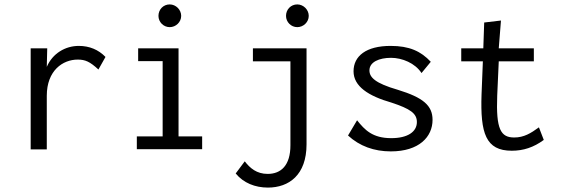

<svg xmlns="http://www.w3.org/2000/svg" viewBox="-20 -676 2540 870"><path d="M119 1H192V-242C192 -357 265 -406 332 -406C366 -406 387 -397 426 -361L458 -418C426 -451 385 -468 337 -468C276 -468 218 -434 192 -373L194 -457H119Z M749 -553C777 -553 801 -576 801 -604C801 -632 777 -656 749 -656C720 -656 698 -633 698 -604C698 -576 721 -553 749 -553ZM600 0H896V-58H789V-457H606V-399H717V-58H600Z M1327 -553C1355 -553 1379 -576 1379 -604C1379 -632 1355 -656 1327 -656C1298 -656 1276 -633 1276 -604C1276 -576 1299 -553 1327 -553ZM1194 174C1289 174 1369 117 1369 -22V-457H1126V-398H1296V-18C1296 74 1253 112 1193 112C1143 112 1113 86 1089 55L1048 110C1083 153 1136 174 1194 174Z M1751 10C1879 10 1940 -56 1940 -133C1940 -198 1897 -234 1783 -269C1679 -299 1654 -326 1654 -357C1654 -395 1698 -414 1752 -414C1802 -414 1861 -390 1890 -345L1932 -396C1887 -444 1835 -468 1750 -468C1639 -468 1582 -422 1582 -353C1582 -285 1649 -241 1754 -211C1839 -183 1869 -162 1869 -123C1869 -78 1826 -50 1753 -50C1668 -50 1633 -87 1598 -131L1557 -62C1609 -14 1675 10 1751 10Z M2299 7C2351 7 2398 -8 2444 -42L2422 -99C2385 -72 2354 -53 2310 -53C2249 -53 2227 -90 2233 -243L2240 -398H2399V-457H2240L2250 -583L2174 -574L2170 -457H2070V-398H2168L2162 -248C2156 -72 2181 7 2299 7Z"/></svg>

Font: Inconsolata Thin
Style: Regular
Weight: 100
Monospace: yes
Designer: Raph Levien, Cyreal, Brenton Simpson
Foundry: Raph Levien, Cyreal, Google
Version: Version 3.100